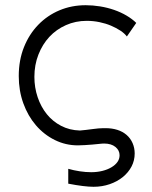

<svg xmlns="http://www.w3.org/2000/svg" viewBox="-20 -550 582 737"><path d="M339 167Q322 167 297.5 164Q273 161 242 155V98Q263 104 286 107.5Q309 111 330 111Q353 111 373 106Q393 101 408 92Q423 83 431 71.5Q439 60 439 46Q439 27 423 14Q407 1 380 1Q372 1 359.5 2.5Q347 4 333.5 5Q320 6 305.5 7Q291 8 279 8Q232 8 190.5 -12.5Q149 -33 118 -69Q87 -105 69.5 -153.5Q52 -202 52 -258Q52 -319 72 -369Q92 -419 127 -455Q162 -491 208.5 -510.5Q255 -530 309 -530Q336 -530 364 -525.5Q392 -521 418 -512Q444 -503 466 -490Q488 -477 503 -462L467 -410Q458 -422 442 -432.5Q426 -443 406 -451.5Q386 -460 362 -465Q338 -470 313 -470Q270 -470 233 -453.5Q196 -437 169.5 -408.5Q143 -380 127.5 -340.5Q112 -301 112 -255Q112 -214 124.5 -177Q137 -140 159.5 -112Q182 -84 214.5 -67Q247 -50 287 -49Q310 -51 335 -54.5Q360 -58 377 -58Q382 -58 386 -58Q410 -58 430.5 -51.5Q451 -45 466 -32Q481 -19 489 -0.5Q497 18 497 39Q497 66 485 89Q473 112 451.5 129.5Q430 147 401 157Q372 167 339 167Z"/></svg>

Font: Rising Sun Light
Style: Regular
Weight: 300
Designer: Matt McInerney, Pablo Impallari, Rodrigo Fuenzalida (Raleway font), Stephen Hutchings (Greek), Cristiano Sobral (main ch
Foundry: The Rising Sun Project Authors
Version: Version 4.327; ttfautohint (v1.8.4.7-5d5b-dirty)